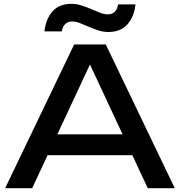

<svg xmlns="http://www.w3.org/2000/svg" viewBox="-20 -982 939 1002"><path d="M184 -172V-281H708V-172ZM532 -750 892 0H751L424 -700H475L148 0H7L367 -750ZM212 -818Q219 -883 254 -922.5Q289 -962 353 -962Q380 -962 406 -953.5Q432 -945 456.5 -934.5Q481 -924 502.5 -915.5Q524 -907 542 -907Q565 -907 579 -920.5Q593 -934 596 -959H687Q680 -894 644.5 -854.5Q609 -815 546 -815Q519 -815 493 -823.5Q467 -832 443 -842.5Q419 -853 397 -861.5Q375 -870 357 -870Q335 -870 320.5 -856.5Q306 -843 303 -818Z"/></svg>

Font: Unbounded
Style: Regular
Weight: 400
Designer: Luke Prowse, Jean-Baptiste Morizot, Fátima Lázaro, Florian Runge
Foundry: NaN
Version: Version 1.701;gftools[0.9.28.dev5+ged2979d]